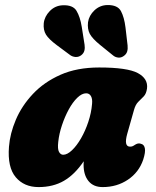

<svg xmlns="http://www.w3.org/2000/svg" viewBox="-20 -749 636 781"><path d="M497.5 -204.5Q483 -152.5 509 -152.5Q516.5 -152.5 521 -155Q525.5 -157.5 532.5 -162Q543.5 -168 553.5 -164Q566 -161.5 569.2 -146Q572.5 -130.5 562.5 -99.5Q545 -48 500.2 -18Q455.5 12 397.5 12Q360 12 340 -12.5Q320 -37 320 -79Q320 -86 320.5 -93Q284 -39 240 -13.5Q196 12 137 12Q78 12 44 -28.2Q10 -68.5 16.5 -152Q20.5 -205.5 44.5 -262Q68.5 -318.5 113.8 -366.8Q159 -415 226 -444.8Q293 -474.5 383.5 -474.5Q498 -474.5 540.5 -451.8Q583 -429 578 -389Q575 -367.5 564.5 -356.8Q554 -346 542.5 -334.8Q531 -323.5 525 -301.5ZM217 -172.5Q213.5 -143 220 -131.2Q226.5 -119.5 237 -119.5Q253.5 -119.5 272.8 -137.8Q292 -156 309.5 -186.2Q327 -216.5 339.2 -253.2Q351.5 -290 354.5 -326.5Q356.5 -346.5 350 -358Q343.5 -369.5 330.5 -369.5Q313 -369.5 294.2 -351.2Q275.5 -333 259.5 -303.5Q243.5 -274 232 -239.5Q220.5 -205 217 -172.5ZM490.5 -637 499 -564Q500.5 -550.5 497.2 -539.5Q494 -528.5 483 -521Q472.5 -513.5 460.8 -514.8Q449 -516 440 -523.5L387.5 -566Q355.5 -592 345.2 -611.5Q335 -631 338 -658.5Q342 -686 364.2 -707Q386.5 -728 417 -728.5Q458.5 -729 472 -703.8Q485.5 -678.5 490.5 -637ZM312.5 -640 324 -567Q326 -554 323.2 -543Q320.5 -532 310 -524Q299.5 -516.5 287.5 -517.2Q275.5 -518 266 -524.5L211.5 -565Q178.5 -589.5 167 -608.2Q155.5 -627 158 -654.5Q161 -682 182.5 -704Q204 -726 234.5 -727.5Q276.5 -729.5 291.2 -705Q306 -680.5 312.5 -640Z"/></svg>

Font: Fraunces 72pt S100 Black
Style: Italic
Weight: 900
Italic angle: -16°
Version: Version 1.000; ttfautohint (v1.8.3)